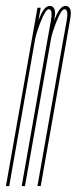

<svg xmlns="http://www.w3.org/2000/svg" viewBox="-56 -626 258 646"><path d="M-36 0 70 -600H81L73.5 -558.5Q76 -564 78.5 -569.5Q93.5 -606 111 -606Q117.5 -606 121.5 -603Q133 -594.5 127.5 -564Q127 -560.5 126.5 -557.5Q128.5 -563.5 131.5 -569.5Q146.5 -606 164 -606Q170.5 -606 174.5 -603Q186 -594.5 180.5 -564Q173 -521.5 164.5 -472L81 0H70L154 -477Q161.5 -519.5 168.5 -557.5Q174 -589 165 -594Q163 -595 161 -595Q150.5 -595 134.5 -554.5Q118.5 -514 115 -492Q113.5 -482 111.5 -472L28 0H17L101 -477Q108.5 -519.5 115.5 -557.5Q121 -589 112 -594Q110 -595 108 -595Q97.5 -595 81.5 -554.5Q67 -517.5 62.5 -496L-25 0Z"/></svg>

Font: Anybody UltraCondensed Thin
Style: Italic
Weight: 100
Width: 1
Italic angle: -10°
Designer: Tyler Finck
Foundry: Etcetera Type Company
Version: Version 1.010; ttfautohint (v1.8.3) -l 8 -r 50 -G 200 -x 14 